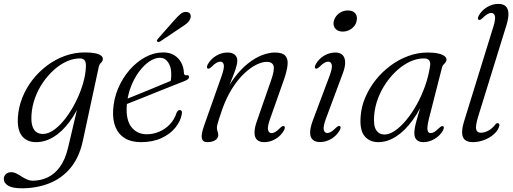

<svg xmlns="http://www.w3.org/2000/svg" viewBox="-62 -738 2694 1009"><path d="M373 3.5Q354.5 89 309 144Q263.5 199 197.5 225.2Q131.5 251.5 52.5 251.5Q4 251.5 -19 237.8Q-42 224 -42 202Q-42 187.5 -31.2 177.2Q-20.5 167 -3 167Q11 167 24.2 173.8Q37.5 180.5 51.2 189.5Q65 198.5 79.8 205Q94.5 211.5 111 211.5Q151 211.5 187.8 194.5Q224.5 177.5 252.5 139.5Q280.5 101.5 295.5 39L359 -230.5L371 -221.5Q341 -148 302.2 -96.5Q263.5 -45 219.2 -18Q175 9 126.5 9Q96.5 9 74 -4.8Q51.5 -18.5 40.2 -47.2Q29 -76 32 -122Q35.5 -174.5 55.2 -224.5Q75 -274.5 108.2 -317.5Q141.5 -360.5 185 -393.2Q228.5 -426 279 -444.2Q329.5 -462.5 384 -462.5Q416 -462.5 437.2 -458.2Q458.5 -454 468.8 -446Q479 -438 478.5 -428Q478 -419 473.8 -413.8Q469.5 -408.5 464.5 -403.2Q459.5 -398 457.5 -388.5ZM103.5 -135Q101 -96.5 108.5 -74.5Q116 -52.5 130.2 -43.2Q144.5 -34 163 -34Q192.5 -34 223.2 -56.5Q254 -79 283 -117Q312 -155 335.5 -201.5Q359 -248 373.5 -296.5Q388 -345 389.5 -388Q390.5 -410.5 382.8 -420.8Q375 -431 357.5 -431Q323.5 -431 288.5 -415.2Q253.5 -399.5 221.8 -371Q190 -342.5 164.2 -305.2Q138.5 -268 122.5 -224.5Q106.5 -181 103.5 -135Z M572.5 -205Q572.5 -205 591.8 -213Q611 -221 642.2 -233.5Q673.5 -246 709.5 -260.8Q745.5 -275.5 780 -290Q814.5 -304.5 840.5 -315L831.5 -301Q835 -310.5 836.5 -322Q838 -333.5 838 -350.5Q838 -386.5 821.5 -410.5Q805 -434.5 778.5 -434.5Q751.5 -434.5 722.2 -414.5Q693 -394.5 667.5 -359.8Q642 -325 624.8 -279.2Q607.5 -233.5 604 -181.5Q599.5 -107 629 -69.8Q658.5 -32.5 709.5 -32.5Q742.5 -32.5 773.8 -45.5Q805 -58.5 829.5 -83.5Q854 -108.5 866 -145.5Q870.5 -154 874.5 -157Q878.5 -160 883 -160Q889 -159.5 892.2 -154.8Q895.5 -150 893.5 -139Q887.5 -102 860 -67.8Q832.5 -33.5 786.5 -12.2Q740.5 9 678.5 9Q628.5 9 595 -11Q561.5 -31 545.5 -68.8Q529.5 -106.5 532.5 -159.5Q536 -219.5 559 -273.8Q582 -328 619 -370.5Q656 -413 701.8 -437.8Q747.5 -462.5 796 -462.5Q830 -462.5 853.8 -447.8Q877.5 -433 890.5 -408.8Q903.5 -384.5 904.5 -355Q904.5 -349 908 -345.2Q911.5 -341.5 917.5 -342.5Q924.5 -344 928 -341.5Q931.5 -339 931.5 -333.5Q931.5 -327.5 926 -322.2Q920.5 -317 904 -310.5Q885 -303 853.8 -290.8Q822.5 -278.5 785.8 -263.8Q749 -249 712 -234Q675 -219 644.2 -207Q613.5 -195 595 -187.5Q576.5 -180 576.5 -180ZM852 -629.5Q871.5 -652 887 -664.8Q902.5 -677.5 919.5 -675Q933.5 -673.5 938.2 -663Q943 -652.5 938 -640Q933 -626.5 919.8 -615.2Q906.5 -604 887 -592L779.5 -520Q775.5 -518 771 -517.5Q766.5 -517 764.5 -520Q761 -523 763.2 -527.2Q765.5 -531.5 769 -535.5Z M1029.5 -378Q1025 -380 1025.2 -385.8Q1025.5 -391.5 1030 -400Q1046 -428.5 1074.2 -445.2Q1102.5 -462 1134.5 -462Q1157.5 -462 1171.2 -451Q1185 -440 1185 -418.5Q1185 -405.5 1180 -388Q1175 -370.5 1164.8 -343.8Q1154.5 -317 1137.8 -276Q1121 -235 1096.5 -175L1099 -201Q1129 -274.5 1166 -324.5Q1203 -374.5 1241.8 -405Q1280.5 -435.5 1317 -448.8Q1353.5 -462 1382 -462Q1422 -462 1437.2 -445.2Q1452.5 -428.5 1449.2 -397Q1446 -365.5 1430.5 -320.5L1357.5 -113.5Q1342.5 -72 1346.5 -55.2Q1350.5 -38.5 1365 -38.5Q1374 -38.5 1384.8 -44.5Q1395.5 -50.5 1410.5 -66Q1417.5 -72.5 1422.2 -74.8Q1427 -77 1431 -75Q1435.5 -72.5 1435 -66.8Q1434.5 -61 1430.5 -53Q1414.5 -24.5 1386.2 -7.8Q1358 9 1326.5 9Q1302 9 1289 -3.2Q1276 -15.5 1275.5 -40Q1275 -64.5 1287.5 -100L1362.5 -315.5Q1382 -371 1375.5 -392Q1369 -413 1339.5 -413Q1316 -413 1285.2 -398Q1254.5 -383 1221.8 -352.2Q1189 -321.5 1158.8 -274.2Q1128.5 -227 1106 -163.5Q1094.5 -130.5 1088.5 -111.5Q1082.5 -92.5 1080.2 -82.8Q1078 -73 1078 -66Q1078 -54.5 1081.5 -47Q1085 -39.5 1085 -28.5Q1085 -11.5 1069 -1.2Q1053 9 1027 9Q1003.5 9 998.8 -11Q994 -31 1010.5 -77.5L1103 -339.5Q1117.5 -381 1114 -397.5Q1110.5 -414 1095.5 -414Q1087 -414 1076 -408.2Q1065 -402.5 1050 -387Q1043 -380.5 1038.2 -378.2Q1033.5 -376 1029.5 -378Z M1650.5 -113.5Q1635.5 -72.5 1639.5 -55.8Q1643.5 -39 1658 -39Q1667 -39 1677.5 -45Q1688 -51 1703.5 -66.5Q1710.5 -73 1715 -75Q1719.5 -77 1724 -75.5Q1728.5 -73 1728 -67.2Q1727.5 -61.5 1723.5 -53.5Q1707 -25 1679 -8.2Q1651 8.5 1619.5 8.5Q1595 8.5 1581.5 -3.8Q1568 -16 1567.8 -40.5Q1567.5 -65 1580.5 -101L1670 -339.5Q1685.5 -381 1681.5 -397.5Q1677.5 -414 1662.5 -414Q1654 -414 1643.2 -408.2Q1632.5 -402.5 1617 -387Q1610 -380.5 1605.5 -378.2Q1601 -376 1596.5 -378Q1592 -380 1592.5 -385.8Q1593 -391.5 1597 -400Q1613 -428.5 1641 -445.2Q1669 -462 1700.5 -462Q1724 -462 1737.2 -449.8Q1750.5 -437.5 1751.8 -412.8Q1753 -388 1739 -351ZM1739 -572Q1714 -572 1700.8 -587.2Q1687.5 -602.5 1691.5 -623.5Q1694.5 -640 1705 -653.5Q1715.5 -667 1731.5 -675Q1747.5 -683 1766 -683Q1792.5 -683 1804.8 -668Q1817 -653 1812.5 -631Q1810.5 -614.5 1799.8 -601.2Q1789 -588 1773.5 -580Q1758 -572 1739 -572Z M2192 -113.5Q2181.5 -70.5 2184.8 -54.5Q2188 -38.5 2200.5 -38.5Q2210.5 -38.5 2220.5 -44.5Q2230.5 -50.5 2246 -65.5Q2253 -72 2257.5 -74.2Q2262 -76.5 2266.5 -74.5Q2271 -72.5 2270.5 -66.8Q2270 -61 2266 -52.5Q2250 -24.5 2221.5 -7.8Q2193 9 2164 9Q2140.5 9 2128 -2.8Q2115.5 -14.5 2115.5 -38.5Q2115.5 -50 2117.8 -64Q2120 -78 2126 -101Q2132 -124 2143.2 -160.5Q2154.5 -197 2172 -253L2180 -243.5Q2147.5 -162.5 2106.2 -106Q2065 -49.5 2019 -20.2Q1973 9 1926.5 9Q1879.5 9 1853.2 -23.5Q1827 -56 1833.5 -129Q1837.5 -180 1858.8 -228.8Q1880 -277.5 1914 -319.8Q1948 -362 1991.5 -394Q2035 -426 2084.5 -444Q2134 -462 2185.5 -462Q2218.5 -462 2240.5 -457Q2262.5 -452 2273.8 -443.2Q2285 -434.5 2284.5 -423.5Q2284 -415.5 2279 -409.8Q2274 -404 2268.5 -398.2Q2263 -392.5 2261 -384ZM1904.5 -134Q1899.5 -78 1914.8 -54.5Q1930 -31 1958.5 -31Q1984 -31 2013.5 -51Q2043 -71 2072.5 -106.5Q2102 -142 2127.5 -187.5Q2153 -233 2171.5 -285Q2190 -337 2198 -390.5Q2201.5 -412 2192.8 -421.5Q2184 -431 2166 -431Q2130 -431 2094.2 -414.8Q2058.5 -398.5 2026.2 -369.8Q1994 -341 1967.8 -303.2Q1941.5 -265.5 1925 -222.2Q1908.5 -179 1904.5 -134Z M2600 -607.5 2451 -126Q2435.5 -74.5 2440.5 -57.5Q2445.5 -40.5 2465 -40.5Q2483.5 -40.5 2504 -51.2Q2524.5 -62 2540 -82.5Q2544.5 -88 2548 -89.8Q2551.5 -91.5 2555.5 -90.5Q2560.5 -89.5 2562 -84.2Q2563.5 -79 2560 -70.5Q2553 -49.5 2531.8 -31.2Q2510.5 -13 2481.8 -2Q2453 9 2422.5 9Q2395.5 9 2381.2 -3Q2367 -15 2366.5 -41Q2366 -67 2379.5 -109L2530 -595.5Q2543 -637 2538.8 -653.5Q2534.5 -670 2519.5 -670Q2511 -670 2500 -664Q2489 -658 2474 -643Q2467 -636.5 2462.5 -634.2Q2458 -632 2453.5 -634Q2449 -636.5 2449.5 -642.2Q2450 -648 2454 -656Q2465 -675 2481.2 -688.8Q2497.5 -702.5 2517.2 -710Q2537 -717.5 2558 -717.5Q2582.5 -717.5 2595.5 -705.2Q2608.5 -693 2609.8 -668.5Q2611 -644 2600 -607.5Z"/></svg>

Font: Fraunces Light
Style: Italic
Weight: 300
Italic angle: -16°
Version: Version 1.000;[b76b70a41]